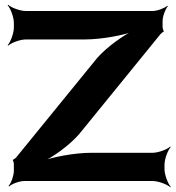

<svg xmlns="http://www.w3.org/2000/svg" viewBox="-20 -757 734 803"><path d="M311 -196 651 -614C653 -617 662 -624 664 -624L665 -628C663 -628 660 -639 660 -643V-669C660 -689 672 -720 682 -731L680 -733C669 -723 638 -711 618 -711H88C64 -711 27 -725 14 -737L12 -735C24 -722 38 -685 38 -661V-642C38 -618 24 -581 12 -568L14 -566C27 -578 64 -592 88 -592H334C405 -592 501 -610 549 -629L546 -633C500 -613 426 -560 386 -514L48 -99C46 -96 36 -89 34 -89V-85C36 -85 38 -73 38 -70V-43C38 -23 27 9 16 20L18 23C29 12 62 0 82 0H618C642 0 679 14 692 26L694 24C682 11 668 -26 668 -50V-68C668 -92 682 -129 694 -142L692 -144C679 -132 642 -118 618 -118H362C292 -118 196 -100 150 -81L151 -77C199 -97 271 -150 311 -196Z"/></svg>

Font: Asimov
Style: EdgeWide
Weight: 500
Designer: Google
Version: Version 2.000980: 2014